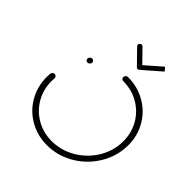

<svg xmlns="http://www.w3.org/2000/svg" viewBox="-186 -813 943 943"><g transform="rotate(45 285.5 -341.5)"><path d="M125.9 -441.5Q125.9 -448.5 130.9 -453.5Q135.9 -458.5 142.6 -458.5Q148.5 -458.5 152.6 -454.4Q156.7 -450.4 156.7 -444.4Q156.7 -437.8 151.5 -432.8Q146.3 -427.8 139.6 -427.8Q133.7 -427.8 129.8 -431.7Q125.9 -435.6 125.9 -441.5ZM314.4 -501.9Q314.4 -508.5 319.4 -513.5Q324.4 -518.5 331.1 -518.5Q397.8 -518.5 452.2 -487.2Q506.7 -455.9 537.8 -401.9Q568.9 -347.8 568.9 -282.2Q568.9 -271.1 567.8 -259.3Q561.5 -188.9 521.5 -129.3Q481.5 -69.6 418.9 -34.8Q356.3 0 285.9 0Q219.3 0 164.8 -31.3Q110.4 -62.6 79.3 -116.7Q48.1 -170.7 48.1 -236.3Q48.1 -247.8 49.3 -259.3Q49.6 -265.6 54.4 -270.2Q59.3 -274.8 65.6 -274.8Q71.9 -274.8 76.1 -270.2Q80.4 -265.6 80 -259.3Q79.3 -252.2 79.3 -238.9Q79.3 -181.1 106.7 -133.5Q134.1 -85.9 181.9 -58.3Q229.6 -30.7 288.1 -30.7Q350.4 -30.7 405.6 -61.5Q460.7 -92.2 496.1 -144.6Q531.5 -197 537 -259.3Q537.8 -265.9 537.8 -279.6Q537.8 -337.4 510.4 -385Q483 -432.6 435.2 -460.2Q387.4 -487.8 328.5 -487.8Q322.6 -487.8 318.5 -491.9Q314.4 -495.9 314.4 -501.9ZM252.2 -665.9Q252.6 -671.5 256.9 -675.2Q261.1 -678.9 266.3 -678.9Q271.5 -678.9 274.8 -675.2L347 -601.1Q350.4 -597.8 350.4 -593Q350.4 -587.4 346.1 -583.3Q341.9 -579.3 336.3 -579.3Q330.7 -579.3 328.1 -583L255.6 -657Q252.2 -660.4 252.2 -665.9ZM439.3 -664.8 355.2 -591.5Q351.9 -587.8 345.9 -587.8Q341.1 -587.8 337.8 -590.9Q334.4 -594.1 334.4 -598.9Q334.4 -605.6 339.3 -609.6L423.7 -683.3Z"/></g></svg>

Font: 26F Galaxy Sans Ultra Light
Style: Italic
Weight: 200
Italic angle: -5°
Designer: C₂₉H₂₅N₃O₅
Version: Version 1.200